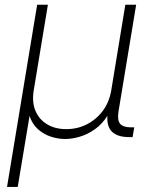

<svg xmlns="http://www.w3.org/2000/svg" viewBox="-20 -562 622 787"><path d="M8.8 204.1 132.3 -542.5H176.3L118.2 -191.4Q110.4 -143.1 125.5 -107.4Q140.6 -71.8 173.6 -52.2Q206.5 -32.7 251.5 -32.7Q297.4 -32.7 336.2 -52.5Q375 -72.3 401.4 -107.7Q427.7 -143.1 436 -191.4L493.7 -542.5H538.1L465.8 -105.5Q460 -69.8 472.2 -54.9Q484.4 -40 517.6 -40H530.3L523.4 0H509.8Q457.5 0 435.5 -25.9Q413.6 -51.8 422.4 -105.5L434.1 -177.2H452.6Q443.8 -124.5 421.4 -88.9Q398.9 -53.2 368.7 -32Q338.4 -10.7 306.4 -1.5Q274.4 7.8 247.1 7.8Q219.2 7.8 189.7 -1.5Q160.2 -10.7 136 -32Q111.8 -53.2 100.3 -88.9Q88.9 -124.5 97.7 -177.2H116.2L52.7 204.1Z"/></svg>

Font: Inter 16pt ExtraLight
Style: Italic
Weight: 250
Italic angle: -9.3988°
Version: Version 4.001;git-66647c0bb